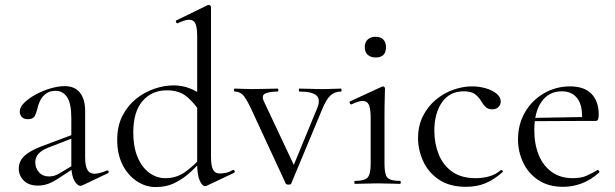

<svg xmlns="http://www.w3.org/2000/svg" viewBox="-20 -745 2491 778"><path d="M314 6Q310 8 306 8Q293 8 281 -13.5Q269 -35 269 -76V-265Q269 -327 251.5 -352Q234 -377 206 -377Q181 -377 165 -364.5Q149 -352 141.5 -335Q134 -318 131 -303Q128 -289 121 -275.5Q114 -262 93 -262Q76 -262 68 -271.5Q60 -281 60 -292Q60 -311 78.5 -329Q97 -347 125.5 -362.5Q154 -378 185.5 -387Q217 -396 242 -396Q283 -396 304 -369.5Q325 -343 325 -295V-108Q325 -73 334 -57Q343 -41 363 -41Q381 -41 413 -54Q418 -56 420 -50.5Q422 -45 417 -43ZM134 7Q96 7 76 -13.5Q56 -34 56 -62Q56 -82 66.5 -98.5Q77 -115 100 -129Q123 -143 159 -156L279 -201L282 -188L176 -147Q158 -140 146 -131Q134 -122 128.5 -111Q123 -100 123 -87Q123 -64 138 -47Q153 -30 179 -30Q189 -30 200 -33Q211 -36 227 -46L290 -84L292 -71L218 -23Q194 -7 174.5 0Q155 7 134 7Z M611 13Q570 13 534 -11Q498 -35 476.5 -77.5Q455 -120 455 -178Q455 -235 476.5 -276.5Q498 -318 532 -345Q566 -372 606 -385.5Q646 -399 683 -399Q718 -399 749 -387Q780 -375 805 -354L794 -287Q769 -326 738 -352.5Q707 -379 656 -379Q595 -379 557.5 -335.5Q520 -292 520 -208Q520 -151 537 -109.5Q554 -68 584 -45.5Q614 -23 650 -23Q695 -23 730 -48Q765 -73 796 -108L804 -101Q783 -77 755 -50.5Q727 -24 691.5 -5.5Q656 13 611 13ZM835 -717V-110Q835 -74 843 -58Q851 -42 871 -42Q881 -42 894.5 -44.5Q908 -47 923 -56Q928 -58 930.5 -52.5Q933 -47 929 -45L819 7Q815 9 811 9Q799 9 789 -14Q779 -37 779 -81V-597Q779 -633 772 -649Q765 -665 746 -665Q737 -665 726.5 -661.5Q716 -658 700 -651Q696 -649 693.5 -655Q691 -661 694 -662L821 -724Q823 -725 826 -725Q829 -725 832 -722.5Q835 -720 835 -717Z M1362 -386Q1364 -386 1364 -380Q1364 -374 1362 -374Q1337 -374 1319.5 -358.5Q1302 -343 1285 -301L1160 -1Q1159 3 1149.5 3Q1140 3 1138 -1L998 -303Q977 -348 963.5 -361Q950 -374 931 -374Q928 -374 928 -380Q928 -386 931 -386Q946 -386 963.5 -385Q981 -384 1000 -384Q1034 -384 1059 -385Q1084 -386 1105 -386Q1108 -386 1108 -380Q1108 -374 1105 -374Q1074 -374 1056 -366.5Q1038 -359 1049 -335L1177 -63L1148 -22L1265 -306Q1280 -342 1262.5 -358Q1245 -374 1193 -374Q1191 -374 1191 -380Q1191 -386 1193 -386Q1217 -386 1238.5 -385Q1260 -384 1294 -384Q1315 -384 1328.5 -385Q1342 -386 1362 -386Z M1418 0Q1416 0 1416 -6Q1416 -12 1418 -12Q1457 -12 1469.5 -25.5Q1482 -39 1482 -81V-268Q1482 -303 1475 -319.5Q1468 -336 1449 -336Q1441 -336 1430 -332.5Q1419 -329 1404 -322Q1400 -321 1397.5 -326.5Q1395 -332 1398 -334L1528 -394Q1531 -395 1532 -395Q1534 -395 1537 -392.5Q1540 -390 1540 -387Q1540 -379 1539 -348Q1538 -317 1538 -269V-81Q1538 -39 1549.5 -25.5Q1561 -12 1601 -12Q1604 -12 1604 -6Q1604 0 1601 0Q1583 0 1559.5 -1Q1536 -2 1510 -2Q1484 -2 1460.5 -1Q1437 0 1418 0ZM1502 -512Q1482 -512 1470 -523Q1458 -534 1458 -554Q1458 -574 1470 -585Q1482 -596 1502 -596Q1522 -596 1533 -585Q1544 -574 1544 -554Q1544 -512 1502 -512Z M1869 12Q1801 12 1758 -17.5Q1715 -47 1694.5 -92.5Q1674 -138 1674 -185Q1674 -235 1693.5 -274Q1713 -313 1745 -340Q1777 -367 1816 -381Q1855 -395 1892 -395Q1921 -395 1947.5 -387.5Q1974 -380 1991.5 -366Q2009 -352 2009 -334Q2009 -321 2000 -311.5Q1991 -302 1974 -302Q1958 -302 1947.5 -312Q1937 -322 1930 -335Q1919 -353 1904 -364Q1889 -375 1859 -375Q1802 -375 1771 -330.5Q1740 -286 1740 -215Q1740 -164 1757.5 -120Q1775 -76 1812 -49.5Q1849 -23 1908 -23Q1935 -23 1961 -30Q1987 -37 2010 -56Q2012 -58 2015.5 -54Q2019 -50 2017 -48Q1982 -17 1947 -2.5Q1912 12 1869 12Z M2262 12Q2202 12 2161 -15.5Q2120 -43 2099.5 -87Q2079 -131 2079 -180Q2079 -241 2107 -289.5Q2135 -338 2183.5 -366.5Q2232 -395 2290 -395Q2347 -395 2376.5 -365Q2406 -335 2406 -281Q2406 -268 2403.5 -261.5Q2401 -255 2394 -255H2338Q2342 -316 2320 -345.5Q2298 -375 2257 -375Q2204 -375 2174.5 -333Q2145 -291 2145 -218Q2145 -161 2163 -117Q2181 -73 2216 -48Q2251 -23 2301 -23Q2335 -23 2357 -33Q2379 -43 2401 -56Q2403 -58 2406.5 -53.5Q2410 -49 2408 -46Q2373 -15 2336.5 -1.5Q2300 12 2262 12ZM2127 -254 2126 -267 2353 -271V-255Z"/></svg>

Font: Cormorant Garamond Light
Style: Regular
Weight: 400
Version: Version 4.001